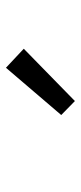

<svg xmlns="http://www.w3.org/2000/svg" viewBox="167 -1079 272 646"><g transform="rotate(-90 303.0 -756.0)"><path d="M286 -640 462 -812 398 -872 239 -686Z"/></g></svg>

Font: GenYoGothic2 TW R
Style: Regular
Weight: 400
Version: Version 2.100;PS 2.1;hotconv 16.6.51;makeotf.lib2.5.65220 DE